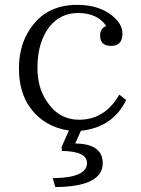

<svg xmlns="http://www.w3.org/2000/svg" viewBox="-20 -528 575 781"><path d="M231 68.8 260.3 2.9Q159.2 -12.2 103 -89.4Q57.1 -152.8 57.1 -249Q57.1 -331.5 91.3 -392.1Q155.8 -508.3 293.9 -508.3Q385.7 -508.3 440.9 -460.4Q478 -429.2 478 -391.1Q478 -341.3 432.1 -341.3Q387.2 -341.3 387.2 -383.3Q387.2 -412.1 412.1 -422.4Q376 -475.1 297.4 -475.1Q225.1 -475.1 180.2 -418Q132.3 -355 132.3 -252Q132.3 -171.9 169.4 -117.2Q218.3 -41 302.2 -41Q406.7 -41 465.3 -143.1L493.2 -121.1Q439 -9.8 309.1 3.9L286.1 55.7Q397.9 57.1 397.9 135.7Q397.9 231.4 205.1 232.9L194.3 196.8Q334 195.3 334 134.8Q334 87.4 231 85.9Z"/></svg>

Font: I.Ming
Style: Regular
Weight: 400
Designer: Ichiten Fonts Project
Version: Version 5.10 Mar 24, 2018